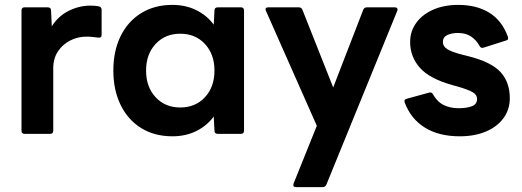

<svg xmlns="http://www.w3.org/2000/svg" viewBox="-20 -548 2137 786"><path d="M81 0Q68 0 68 -13V-505Q68 -518 81 -518H175Q189 -518 189 -505L192 -440Q218 -482 261 -503.5Q304 -525 350 -525Q370 -525 385 -522Q396 -519 396 -508V-405Q396 -392 382 -394Q372 -395 360.5 -396.5Q349 -398 334 -398Q299 -398 268 -382.5Q237 -367 217.5 -338Q198 -309 198 -268V-13Q198 0 185 0Z M686 10Q612 10 557.5 -24Q503 -58 473.5 -119Q444 -180 444 -259Q444 -339 473.5 -399.5Q503 -460 557.5 -494Q612 -528 686 -528Q740 -528 783.5 -506.5Q827 -485 855 -447L858 -505Q858 -518 872 -518H966Q979 -518 979 -505V-13Q979 0 966 0H872Q858 0 858 -13L855 -71Q827 -33 783.5 -11.5Q740 10 686 10ZM718 -108Q780 -108 819 -150Q858 -192 858 -259Q858 -326 819 -368Q780 -410 718 -410Q656 -410 617 -368Q578 -326 578 -259Q578 -192 617 -150Q656 -108 718 -108Z M1192 218Q1177 218 1182 203L1277 -33L1069 -503Q1062 -518 1079 -518H1203Q1214 -518 1218 -508L1344 -190L1467 -508Q1471 -518 1482 -518H1596Q1603 -518 1606 -514Q1609 -510 1606 -503L1316 208Q1312 218 1301 218Z M1862 10Q1777 10 1719.5 -25.5Q1662 -61 1637 -128Q1632 -141 1646 -144L1737 -169Q1748 -172 1753 -161Q1771 -130 1797.5 -117.5Q1824 -105 1857 -105Q1890 -105 1911.5 -113Q1933 -121 1933 -143Q1933 -160 1915 -170.5Q1897 -181 1856 -193L1831 -200Q1738 -226 1698.5 -271Q1659 -316 1659 -376Q1659 -420 1684 -454.5Q1709 -489 1753.5 -508.5Q1798 -528 1856 -528Q1931 -528 1983 -496Q2035 -464 2059 -398Q2064 -385 2051 -382L1960 -353Q1949 -349 1943 -360Q1930 -384 1908.5 -398.5Q1887 -413 1854 -413Q1829 -413 1811 -404.5Q1793 -396 1793 -376Q1793 -358 1811.5 -346.5Q1830 -335 1873 -324L1897 -318Q1992 -294 2029.5 -252.5Q2067 -211 2067 -146Q2067 -99 2040.5 -63.5Q2014 -28 1968 -9Q1922 10 1862 10Z"/></svg>

Font: LINE Seed Sans App
Style: Bold
Weight: 700
Designer: LINE VX Design & Dalton Maag Ltd & Sandoll Inc
Foundry: Dalton Maag Ltd
Version: Version 1.003